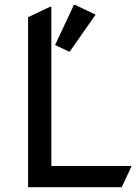

<svg xmlns="http://www.w3.org/2000/svg" viewBox="-20 -785 572 805"><path d="M290 -764.6H294.9L380.9 -723.6L272.9 -569.3H268.1L210.9 -596.2ZM97.7 0V-712.9L190.4 -756.8H195.3V-88.9H529.8V-84L490.2 0Z"/></svg>

Font: Nova Square
Style: Book
Weight: 400
Version: Version 2.000